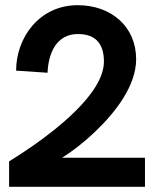

<svg xmlns="http://www.w3.org/2000/svg" viewBox="-20 -719 598 739"><path d="M15 0H538V-112H219C252 -132 299 -167 346 -212C426 -288 504 -390 504 -491C504 -616 409 -699 279 -699C132 -699 42 -575 42 -447L163 -439C166 -514 197 -588 280 -588C351 -588 380 -547 380 -482C380 -420 332 -352 270 -291C164 -186 19 -101 15 -98Z"/></svg>

Font: FREAK Grotesk
Style: Bold
Weight: 700
Designer: La Scuola Open Source
Foundry: La Scuola Open Source
Version: Version 1.000;PS 1.0;hotconv 1.0.72;makeotf.lib2.5.5900